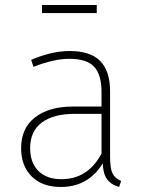

<svg xmlns="http://www.w3.org/2000/svg" viewBox="-20 -734 571 764"><path d="M365 -714V-682H147V-714ZM418 -111Q418 -63 428 -43.5Q438 -24 462 -14L454 10Q422 1 406 -21Q390 -43 389 -84Q331 10 222 10Q148 10 106 -32Q64 -74 64 -144Q64 -224 119.5 -267Q175 -310 270 -310H384V-368Q384 -436 355 -468Q326 -500 255 -500Q195 -500 113 -468L104 -496Q187 -531 257 -531Q340 -531 379 -491Q418 -451 418 -371ZM224 -21Q330 -21 384 -123V-281H277Q193 -281 146.5 -246.5Q100 -212 100 -145Q100 -86 133 -53.5Q166 -21 224 -21Z"/></svg>

Font: Fira Sans UltraLight
Style: Regular
Weight: 200
Designer: Carrois Corporate & Edenspiekermann AG
Foundry: Carrois Corporate GbR & Edenspiekermann AG
Version: Version 4.106;PS 004.106;hotconv 1.0.70;makeotf.lib2.5.58329